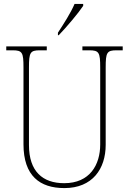

<svg xmlns="http://www.w3.org/2000/svg" viewBox="-20 -951 661 981"><path d="M276 -784V-771H280C319 -811 382 -886 405 -921V-931H361C342 -886 306 -830 276 -784ZM309 10C452 10 520 -88 520 -211V-606C520 -683 526 -694 576 -694H607V-714H401V-694H436C486 -694 492 -683 492 -606V-213C492 -109 439 -15 308 -15C198 -15 128 -75 128 -210V-606C128 -683 134 -694 184 -694H219V-714H12V-694H44C94 -694 100 -683 100 -607V-214C100 -52 184 10 309 10Z"/></svg>

Font: Noto Serif SemiCondensed Thin
Style: Regular
Weight: 100
Width: 4
Designer: Monotype Design Team
Foundry: Monotype Imaging Inc.
Version: Version 2.015